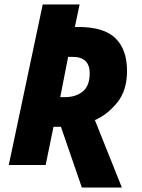

<svg xmlns="http://www.w3.org/2000/svg" viewBox="-20 -734 632 854"><path d="M344 100H522L402 -200Q455 -222 500 -276Q545 -330 545 -419Q545 -513 494 -563.5Q443 -614 329 -614H313L334 -714H170L19 0H183L218 -170H251ZM248 -302 283 -481H303Q379 -481 379 -408Q379 -352 348 -327Q317 -302 270 -302Z"/></svg>

Font: Noto Sans Display Extra
Style: Italic
Weight: 800
Italic angle: -12°
Designer: Monotype Design Team
Foundry: Monotype Imaging Inc.
Version: Version 1.900